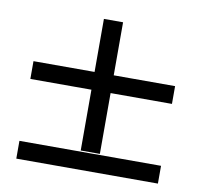

<svg xmlns="http://www.w3.org/2000/svg" viewBox="-66 -703 712 681"><g transform="rotate(10 290.0 -363.0)"><path d="M324 -160H255V-379H35V-443H255V-634H324V-443H545V-379H324ZM545 -92H35V-156H545Z"/></g></svg>

Font: Ulagadi Sans Light
Style: Regular
Weight: 300
Designer: Ninad Kale (Devanagari), Jonny Pinhorn (Latin)
Foundry: Indian Type Foundry
Version: Version 3.01;March 29, 2020;FontCreator 12.0.0.2522 64-bit; 